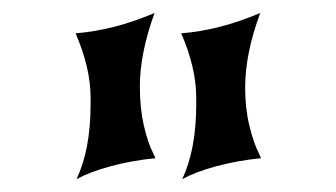

<svg xmlns="http://www.w3.org/2000/svg" viewBox="-20 -758 524 299"><path d="M263.7 -479Q285.6 -524.9 285.6 -596.2V-605.5Q285.6 -652.3 262.2 -706.1Q292 -708.5 321.8 -716.1Q351.6 -723.6 385.3 -737.8Q361.8 -674.8 361.8 -621.6Q361.8 -588.9 368.4 -562Q375 -535.2 382.8 -520Q386.7 -511.2 386.7 -511.7Q348.6 -507.8 316.4 -499Q284.2 -490.2 263.7 -479ZM99.1 -479Q121.1 -524.9 121.1 -596.2V-605.5Q121.1 -652.3 97.7 -706.1Q127.4 -708.5 157.2 -716.1Q187 -723.6 220.7 -737.8Q197.8 -674.8 197.8 -623.5Q197.8 -589.8 203.9 -563Q210 -536.1 218.3 -520Q222.2 -511.2 222.2 -511.7Q184.1 -507.8 151.9 -499Q119.6 -490.2 99.1 -479Z"/></svg>

Font: MedievalSharp
Style: Regular
Weight: 500
Version: Version 1.0